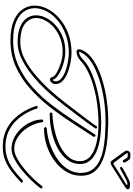

<svg xmlns="http://www.w3.org/2000/svg" viewBox="198 -1094 987 1424"><g transform="rotate(90 692.0 -382.5)"><path d="M1127 -856Q1143 -856 1151.5 -854.5Q1160 -853 1164 -847Q1169 -842 1175 -833Q1181 -824 1185 -816Q1186 -814 1186 -809Q1184 -799 1175 -799Q1170 -799 1167 -804Q1163 -812 1157.5 -820.5Q1152 -829 1148 -833Q1147 -835 1142 -835.5Q1137 -836 1123 -836Q1112 -836 1118 -827Q1124 -818 1134.5 -804.5Q1145 -791 1155 -776Q1166 -760 1175.5 -748.5Q1185 -737 1189 -731Q1191 -729 1192 -729Q1195 -729 1206 -736Q1211 -739 1230 -751Q1249 -763 1272 -777.5Q1295 -792 1313.5 -803Q1332 -814 1335 -816Q1339 -819 1345 -823Q1351 -827 1353.5 -830Q1356 -833 1347 -833Q1336 -833 1329.5 -831Q1323 -829 1318 -826Q1313 -824 1296.5 -815Q1280 -806 1262 -796.5Q1244 -787 1236 -782Q1232 -779 1227 -779Q1217 -779 1219 -789Q1221 -795 1227 -798Q1236 -804 1254 -813.5Q1272 -823 1289.5 -832Q1307 -841 1311 -843Q1330 -853 1351 -853Q1387 -853 1384 -835Q1382 -825 1366 -815L1215 -720Q1198 -709 1187 -709Q1178 -709 1171 -719L1140 -762Q1130 -776 1118.5 -791.5Q1107 -807 1102 -815Q1096 -823 1098 -833Q1100 -843 1107 -849.5Q1114 -856 1127 -856ZM934 -215Q924 -215 924 -225Q924 -235 933 -235Q995 -240 1053.5 -260.5Q1112 -281 1159.5 -314Q1207 -347 1235 -391.5Q1263 -436 1263 -488Q1263 -537 1240.5 -570Q1218 -603 1179.5 -623Q1141 -643 1094 -653Q1047 -663 997.5 -666.5Q948 -670 903 -671Q814 -673 727.5 -660.5Q641 -648 567.5 -624Q494 -600 442.5 -567Q391 -534 372 -494Q368 -485 366 -480Q364 -475 370 -475Q381 -475 395 -483.5Q409 -492 416 -499Q448 -532 501 -558Q554 -584 619.5 -602Q685 -620 755.5 -629.5Q826 -639 893 -639Q951 -639 1005.5 -631Q1060 -623 1103 -604.5Q1146 -586 1171.5 -556Q1197 -526 1197 -482Q1197 -429 1165 -387Q1133 -345 1079.5 -316Q1026 -287 960 -272Q894 -257 825 -257H824Q815 -257 815 -267Q815 -277 825 -277Q891 -280 953.5 -295Q1016 -310 1066.5 -336Q1117 -362 1146.5 -398.5Q1176 -435 1176 -480Q1176 -529 1139 -559.5Q1102 -590 1038.5 -604.5Q975 -619 894 -619Q827 -619 758 -610Q689 -601 626 -583.5Q563 -566 512 -541Q461 -516 430 -485Q418 -473 399.5 -464.5Q381 -456 367 -456Q346 -456 346 -474Q346 -486 354 -502Q375 -547 430 -583Q485 -619 561.5 -643.5Q638 -668 726 -680.5Q814 -693 903 -691Q945 -690 995.5 -686.5Q1046 -683 1097 -672Q1148 -661 1190 -639.5Q1232 -618 1258 -582Q1284 -546 1284 -490Q1284 -430 1254 -380Q1224 -330 1173.5 -293Q1123 -256 1061 -235.5Q999 -215 935 -215ZM281 34Q191 34 133.5 9Q76 -16 49 -57Q22 -98 22 -145Q22 -193 46.5 -241Q71 -289 117.5 -329.5Q164 -370 228.5 -394.5Q293 -419 374 -419Q398 -419 435.5 -413Q473 -407 511 -393.5Q549 -380 575.5 -358Q602 -336 604 -304Q605 -285 594 -272Q583 -259 571 -259Q556 -259 552 -278Q549 -291 520 -308.5Q491 -326 449 -339.5Q407 -353 362 -353Q308 -353 262.5 -335Q217 -317 184 -288Q151 -259 132.5 -224.5Q114 -190 114 -157Q114 -109 156.5 -74Q199 -39 296 -39Q355 -39 416 -70Q477 -101 535.5 -150.5Q594 -200 645 -256Q696 -312 735 -363Q753 -386 777.5 -418Q802 -450 828.5 -485Q855 -520 878.5 -551Q902 -582 916 -604Q919 -609 925 -609Q930 -609 933 -604.5Q936 -600 932 -594Q917 -572 894 -540Q871 -508 844.5 -473.5Q818 -439 793.5 -406.5Q769 -374 751 -351Q720 -311 680.5 -265.5Q641 -220 595 -176.5Q549 -133 499 -97.5Q449 -62 397.5 -40.5Q346 -19 296 -19Q225 -19 180 -38Q135 -57 114.5 -88Q94 -119 94 -156Q94 -193 113.5 -231.5Q133 -270 169 -302Q205 -334 254 -353.5Q303 -373 362 -373Q395 -373 430 -365Q465 -357 495.5 -343.5Q526 -330 546.5 -314Q567 -298 571 -282Q571 -281 571.5 -280Q572 -279 572 -279Q578 -281 581 -289.5Q584 -298 584 -302Q583 -329 557.5 -347.5Q532 -366 497 -377.5Q462 -389 428 -394Q394 -399 374 -399Q299 -399 237.5 -376Q176 -353 132 -316Q88 -279 64.5 -234.5Q41 -190 41 -146Q41 -103 66 -66.5Q91 -30 144 -8Q197 14 281 14Q382 14 467.5 -25Q553 -64 625.5 -128.5Q698 -193 759.5 -273Q821 -353 875 -436Q929 -519 977 -592Q980 -597 985 -597Q990 -597 994 -592Q998 -587 994 -581Q944 -505 889.5 -420.5Q835 -336 772 -255.5Q709 -175 635 -109.5Q561 -44 473.5 -5Q386 34 281 34ZM1084 26Q1039 26 1000 5.5Q961 -15 931 -48.5Q901 -82 884 -121.5Q867 -161 867 -198V-200Q867 -209 877 -209Q886 -209 887 -200Q892 -165 908 -129Q924 -93 950.5 -62.5Q977 -32 1011 -13Q1045 6 1084 6Q1115 6 1154 -15Q1193 -36 1232.5 -68.5Q1272 -101 1305.5 -136Q1339 -171 1359 -199Q1362 -204 1367 -204Q1373 -204 1376.5 -199Q1380 -194 1375 -187Q1353 -157 1318 -120.5Q1283 -84 1242 -50.5Q1201 -17 1160 4.5Q1119 26 1084 26ZM1066 91Q1002 91 951.5 68.5Q901 46 864.5 9Q828 -28 804 -71Q780 -114 767 -155Q767 -156 766.5 -156.5Q766 -157 766 -158Q766 -168 777 -168Q783 -168 786 -161Q798 -122 821 -81Q844 -40 878.5 -5.5Q913 29 959.5 50Q1006 71 1066 71Q1121 71 1164 53.5Q1207 36 1244 7Q1281 -22 1317 -56Q1320 -59 1324 -59Q1330 -59 1333.5 -53Q1337 -47 1331 -42Q1293 -6 1253.5 24.5Q1214 55 1169 73Q1124 91 1066 91Z"/></g></svg>

Font: Neonderthaw
Style: Regular
Weight: 400
Designer: Robert E. Leuschke
Foundry: Robert E. Leuschke
Version: Version 1.010; ttfautohint (v1.8.3)